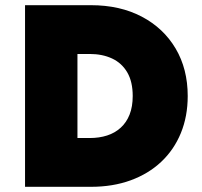

<svg xmlns="http://www.w3.org/2000/svg" viewBox="-20 -720 777 740"><path d="M76.5 0V-700H330.5Q442.5 -700 526.5 -655.8Q610.5 -611.5 657 -532.8Q703.5 -454 703.5 -350Q703.5 -271.5 677 -207Q650.5 -142.5 601.2 -96.2Q552 -50 483.5 -25Q415 0 330.5 0ZM278.5 -188H325.5Q362.5 -188 392.8 -197.8Q423 -207.5 445.2 -227.8Q467.5 -248 479.5 -278.5Q491.5 -309 491.5 -350Q491.5 -405 470.5 -441Q449.5 -477 412 -494.5Q374.5 -512 325.5 -512H278.5Z"/></svg>

Font: Geologica Black
Style: Regular
Weight: 900
Designer: Sindre Bremnes, Frode Helland
Foundry: Monokrom Skriftforlag AS
Version: Version 1.010;gftools[0.9.28]